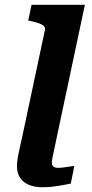

<svg xmlns="http://www.w3.org/2000/svg" viewBox="-20 -778 383 803"><path d="M168 -653Q170 -663 163 -669.5Q156 -676 142 -681Q128 -686 108 -690L98 -692L112 -758H335L220 -216Q213 -180 207.5 -156.5Q202 -133 199.5 -119Q197 -105 197 -98Q197 -87 203.5 -81.5Q210 -76 223 -76Q236 -76 248 -78Q260 -80 271 -81.5Q282 -83 291 -84L276 -10Q260 -7 241 -3.5Q222 0 201 2.5Q180 5 157 5Q125 5 101 -5Q77 -15 64 -34.5Q51 -54 51 -82Q51 -97 53.5 -113.5Q56 -130 62 -156.5Q68 -183 77 -225Z"/></svg>

Font: Roboto Serif SemiBold
Style: Italic
Weight: 600
Italic angle: -10°
Version: Version 1.007